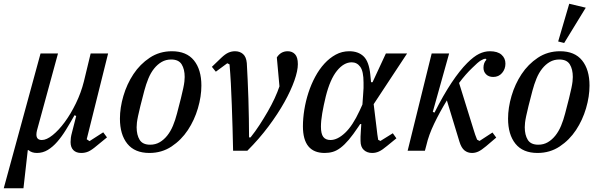

<svg xmlns="http://www.w3.org/2000/svg" viewBox="-70 -803 3199 1023"><path d="M146 -518H239L127 -108Q124 -96 124 -86Q124 -57 153 -57Q178 -57 210.5 -83Q243 -109 275 -152.5Q307 -196 334.5 -252.5Q362 -309 377 -369L413 -518H506L392 -61L407 -51L480 -98L500 -71L445 -26Q418 -3 400.5 4.5Q383 12 363 12Q336 12 321 -3Q306 -18 306 -46Q306 -57 307.5 -69Q309 -81 314 -99L336 -185L327 -189Q304 -148 281.5 -111.5Q259 -75 235 -47.5Q211 -20 184.5 -4Q158 12 127 12Q99 12 82 -3H78L55 200H-50Z M730 -32Q758 -32 780.5 -45Q803 -58 821 -80.5Q839 -103 851.5 -133Q864 -163 873 -198Q886 -247 894 -279.5Q902 -312 906.5 -333.5Q911 -355 912.5 -368.5Q914 -382 914 -393Q914 -434 898 -460Q882 -486 842 -486Q814 -486 791.5 -473Q769 -460 751 -437.5Q733 -415 720.5 -384.5Q708 -354 699 -320Q686 -271 678 -238.5Q670 -206 665.5 -184.5Q661 -163 659.5 -149.5Q658 -136 658 -125Q658 -84 674 -58Q690 -32 730 -32ZM726 12Q648 12 608.5 -37Q569 -86 569 -171Q569 -229 587.5 -292Q606 -355 641 -408Q676 -461 728 -495.5Q780 -530 846 -530Q924 -530 963.5 -481Q1003 -432 1003 -347Q1003 -289 984.5 -226Q966 -163 931 -110Q896 -57 844 -22.5Q792 12 726 12Z M1172 0Q1171 -61 1169 -123.5Q1167 -186 1165 -245Q1163 -304 1160 -359Q1157 -414 1153 -460L1141 -466L1080 -421L1059 -447L1109 -495Q1130 -515 1147 -522.5Q1164 -530 1182 -530Q1208 -530 1225 -515Q1242 -500 1245 -467Q1247 -428 1249.5 -379Q1252 -330 1253.5 -277.5Q1255 -225 1256 -171.5Q1257 -118 1257 -71H1265Q1290 -102 1313 -137.5Q1336 -173 1356.5 -208.5Q1377 -244 1393 -278.5Q1409 -313 1419 -343L1405 -497Q1426 -530 1463 -530Q1487 -530 1502 -514Q1517 -498 1517 -461Q1517 -426 1498.5 -373.5Q1480 -321 1445.5 -259Q1411 -197 1361 -130Q1311 -63 1248 0Z M1921 -248 1937 -117Q1940 -87 1945 -58L1957 -52L2023 -93L2042 -66L1993 -26Q1967 -4 1949.5 4Q1932 12 1913 12Q1886 12 1868.5 -4Q1851 -20 1851 -52Q1851 -63 1851 -75.5Q1851 -88 1853 -111L1855 -142H1849L1839 -127Q1811 -85 1788.5 -58.5Q1766 -32 1745 -16Q1724 0 1703.5 6Q1683 12 1660 12Q1544 12 1544 -130Q1544 -172 1551.5 -218.5Q1559 -265 1573.5 -309.5Q1588 -354 1609.5 -394Q1631 -434 1658.5 -464Q1686 -494 1719 -512Q1752 -530 1791 -530Q1839 -530 1867.5 -502.5Q1896 -475 1903 -406L1907 -365H1915L1986 -518H2099ZM1691 -57Q1728 -57 1768.5 -95Q1809 -133 1846 -213L1861 -246L1865 -302Q1867 -322 1867 -334Q1867 -346 1867 -363Q1867 -423 1849.5 -447Q1832 -471 1804 -471Q1762 -471 1725.5 -426Q1689 -381 1666 -290Q1654 -241 1647 -200Q1640 -159 1640 -128Q1640 -90 1652.5 -73.5Q1665 -57 1691 -57Z M2230 -518H2323L2236 -207L2245 -203Q2293 -298 2336.5 -363Q2380 -428 2419 -467Q2454 -502 2482.5 -516Q2511 -530 2540 -530Q2581 -530 2602 -511.5Q2623 -493 2623 -464Q2623 -435 2605 -414Q2587 -393 2558 -393Q2534 -393 2520 -407Q2506 -421 2506 -442Q2506 -469 2522 -485L2518 -490H2517Q2507 -490 2491.5 -480.5Q2476 -471 2447 -442Q2429 -425 2411 -404.5Q2393 -384 2376 -361L2454 -110Q2456 -102 2462 -85Q2468 -68 2472 -59L2485 -52L2554 -97L2574 -70L2520 -24Q2495 -3 2478.5 4.5Q2462 12 2445 12Q2422 12 2405 -1.5Q2388 -15 2378 -48L2311 -268Q2273 -206 2243.5 -144.5Q2214 -83 2202 -30L2194 0H2102Z M2798 -32Q2826 -32 2848.5 -45Q2871 -58 2889 -80.5Q2907 -103 2919.5 -133Q2932 -163 2941 -198Q2954 -247 2962 -279.5Q2970 -312 2974.5 -333.5Q2979 -355 2980.5 -368.5Q2982 -382 2982 -393Q2982 -434 2966 -460Q2950 -486 2910 -486Q2882 -486 2859.5 -473Q2837 -460 2819 -437.5Q2801 -415 2788.5 -384.5Q2776 -354 2767 -320Q2754 -271 2746 -238.5Q2738 -206 2733.5 -184.5Q2729 -163 2727.5 -149.5Q2726 -136 2726 -125Q2726 -84 2742 -58Q2758 -32 2798 -32ZM2794 12Q2716 12 2676.5 -37Q2637 -86 2637 -171Q2637 -229 2655.5 -292Q2674 -355 2709 -408Q2744 -461 2796 -495.5Q2848 -530 2914 -530Q2992 -530 3031.5 -481Q3071 -432 3071 -347Q3071 -289 3052.5 -226Q3034 -163 2999 -110Q2964 -57 2912 -22.5Q2860 12 2794 12ZM2963 -783 3051 -762 2936 -574 2904 -582Z"/></svg>

Font: IBM Plex Serif Text
Style: Italic
Weight: 450
Italic angle: -14°
Designer: Mike Abbink, Paul van der Laan, Pieter van Rosmalen
Foundry: Bold Monday
Version: Version 3.001